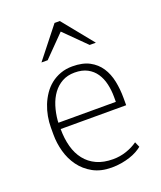

<svg xmlns="http://www.w3.org/2000/svg" viewBox="-142 -852 800 952"><g transform="rotate(-20 258.0 -375.5)"><path d="M269 -495.6Q231 -495.6 202.6 -479.7Q174.3 -463.9 154.8 -437.3Q135.3 -410.6 124 -375Q112.8 -339.4 109.4 -299.8Q109.4 -298.8 109.4 -293.9Q109.4 -289.1 108.9 -289.1H412.1V-315.4Q412.1 -351.1 404.5 -383.8Q397 -416.5 380.1 -441.4Q363.3 -466.3 335.9 -481Q308.6 -495.6 269 -495.6ZM282.7 10.3Q225.1 10.3 184.1 -12.5Q143.1 -35.2 116.7 -71.5Q90.3 -107.9 78.1 -152.6Q65.9 -197.3 65.9 -241.2V-279.3Q65.9 -308.1 71.3 -337.6Q76.7 -367.2 87.6 -394.8Q98.6 -422.4 115.2 -446.8Q131.8 -471.2 154.5 -489.3Q177.2 -507.3 205.8 -517.8Q234.4 -528.3 269 -528.3Q323.2 -528.3 358.9 -509.3Q394.5 -490.2 415.8 -458Q437 -425.8 445.8 -383.3Q454.6 -340.8 454.6 -293.9V-255.9H109.4H108.9Q108.9 -205.1 120.4 -163.1Q131.8 -121.1 155.8 -90.6Q179.7 -60.1 216.3 -43.2Q252.9 -26.4 303.2 -26.4Q339.4 -26.4 373.3 -37.8Q407.2 -49.3 433.1 -67.9L445.3 -40Q433.6 -30.3 416.7 -21Q399.9 -11.7 378.9 -4.9Q357.9 2 333.5 6.1Q309.1 10.3 282.7 10.3ZM419.4 -598.6H386.7L274.4 -710L165 -598.6H132.3L260.3 -760.7H288.1Z"/></g></svg>

Font: Ufes Sans Thin
Style: Regular
Weight: 100
Designer: Ricardo Esteves & Thais Bronze
Foundry: ProDesignUfes - Ricardo Esteves, Thais Bronze (This is a derivative work, based on Roboto family, by Christian Robertson
Version: Version 2.0